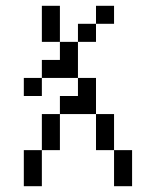

<svg xmlns="http://www.w3.org/2000/svg" viewBox="-20 -645 540 665"><path d="M375 -562.5V-625H312.5V-562.5H250V-500H187.5V-437.5H125V-375H62.5V-312.5H125V-375H250V-312.5H187.5V-250H125Q125 -250 125 -125H62.5Q62.5 -125 62.5 0H125Q125 0 125 -125H187.5Q187.5 -125 187.5 -250H312.5Q312.5 -250 312.5 -125H375Q375 -125 375 0H437.5Q437.5 0 437.5 -125H375Q375 -125 375 -250H312.5Q312.5 -250 312.5 -375H250Q250 -375 250 -500H312.5V-562.5ZM187.5 -500Q187.5 -500 187.5 -625H125Q125 -625 125 -500Z"/></svg>

Font: UnifontExMono
Style: Regular
Weight: 500
Version: Version 15.0.06